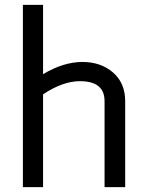

<svg xmlns="http://www.w3.org/2000/svg" viewBox="-20 -770 613 790"><path d="M74.2 0V-750H157.2V-464.8Q240.2 -514.6 318.8 -515.1Q395 -515.1 445.1 -471.7Q495.1 -428.2 495.1 -354V0H410.2V-354Q410.2 -436 309.1 -436Q238.3 -436 157.2 -381.8V0Z"/></svg>

Font: Carme
Style: Regular
Weight: 400
Version: 1.000